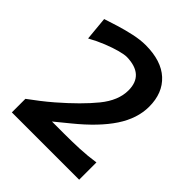

<svg xmlns="http://www.w3.org/2000/svg" viewBox="-209 -898 1032 1032"><g transform="rotate(45 307.0 -382.5)"><path d="M49.8 0V-103Q81.1 -126 112.3 -150.1Q143.6 -174.3 174.8 -201.2Q284.2 -295.9 346.9 -373Q409.7 -450.2 409.7 -526.9Q409.7 -645 276.4 -647.9Q257.8 -647.9 223.1 -638.7Q188.5 -629.4 145.5 -612.3Q102.5 -595.2 58.6 -570.8L45.9 -705.6Q77.6 -716.3 122.8 -730.2Q168 -744.1 215.6 -754.4Q263.2 -764.6 302.2 -764.6Q422.4 -764.6 486.3 -705.8Q550.3 -647 550.3 -543.9Q550.3 -454.1 492.2 -366.2Q434.1 -278.3 317.4 -183.6L236.8 -117.7H328.6Q386.7 -117.7 445.1 -120.1Q503.4 -122.6 561.5 -131.3V0Z"/></g></svg>

Font: Pinar SemiBold
Style: Regular
Weight: 600
Designer: Amin Abedi
Version: Version 3.000